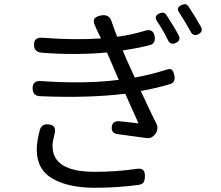

<svg xmlns="http://www.w3.org/2000/svg" viewBox="-20 -846 1040 905"><path d="M426.8 39.1Q303.7 39.1 228.5 -3.4Q153.3 -45.9 153.3 -140.6Q153.3 -179.7 168 -234.4Q176.8 -262.7 207 -259.8Q250 -256.8 236.3 -211.9Q227.5 -176.8 227.5 -158.2Q227.5 -36.1 425.8 -36.1Q527.3 -36.1 623 -49.8Q644.5 -53.7 654.3 -44.9Q664.1 -36.1 663.1 -12.7Q662.1 5.9 656.2 14.2Q650.4 22.5 633.8 25.4Q531.2 39.1 426.8 39.1ZM570.3 -404.3Q397.5 -382.8 168.9 -392.6Q134.8 -393.6 133.8 -428.7Q132.8 -448.2 143.6 -457Q154.3 -465.8 174.8 -463.9Q378.9 -449.2 540 -469.7Q500 -563.5 484.4 -598.6Q332 -585 175.8 -597.7Q141.6 -600.6 140.6 -632.8Q137.7 -670.9 180.7 -668Q331.1 -656.2 456.1 -665Q452.1 -673.8 443.4 -690.9Q434.6 -708 431.6 -716.8Q418 -741.2 423.8 -754.9Q429.7 -768.6 457 -773.4Q496.1 -780.3 506.8 -742.2Q510.7 -729.5 519.5 -706.1Q528.3 -682.6 532.2 -672.9Q595.7 -680.7 664.1 -701.2Q702.1 -712.9 709 -674.8Q714.8 -640.6 684.6 -632.8Q626 -618.2 558.6 -608.4L575.2 -568.4Q578.1 -562.5 591.8 -532.2Q605.5 -502 615.2 -480.5Q688.5 -493.2 764.6 -517.6Q782.2 -523.4 790 -517.1Q797.9 -510.7 801.8 -491.2Q808.6 -459 783.2 -450.2Q719.7 -430.7 643.6 -417Q707 -281.2 717.8 -261.7Q723.6 -252 721.2 -236.3Q718.8 -220.7 710 -211.9Q692.4 -191.4 670.9 -195.3Q608.4 -204.1 533.2 -213.9Q503.9 -218.8 506.8 -248Q509.8 -277.3 543.9 -274.4Q562.5 -272.5 592.8 -269Q623 -265.6 632.8 -264.6Q623 -286.1 601.1 -335.4Q579.1 -384.8 570.3 -404.3ZM771.5 -657.2Q745.1 -710 720.7 -745.1Q703.1 -770.5 732.4 -783.2Q752.9 -792 763.7 -776.4Q799.8 -721.7 821.3 -680.7Q835 -655.3 808.6 -643.6Q783.2 -631.8 771.5 -657.2ZM877.9 -698.2Q859.4 -732.4 825.2 -786.1Q807.6 -809.6 835.9 -822.3Q856.4 -832 867.2 -817.4Q902.3 -764.6 925.8 -721.7Q940.4 -698.2 915 -684.6Q889.6 -672.9 877.9 -698.2Z"/></svg>

Font: GenSenMaruGothic TW TTF Regular
Style: Regular
Weight: 400
Version: Version 1.301